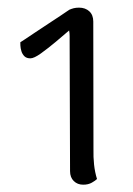

<svg xmlns="http://www.w3.org/2000/svg" viewBox="-20 -726 356 515"><path d="M203.2 -230.6Q187.8 -230.6 177.9 -240.4Q167.9 -250.2 167.9 -266.9L166.8 -612.4Q166.8 -622 166.8 -629.4Q166.8 -636.8 165.4 -644.3Q150.2 -630.9 129.2 -613.5Q108.2 -596 89.7 -582.7Q71.2 -569.5 61.5 -569.5Q51.2 -569.5 45.5 -575.1Q39.8 -580.8 37.4 -588.8Q35 -596.8 34.7 -603.7Q34.5 -610.6 34.5 -612.6Q36 -613.7 47.6 -621.1Q59.2 -628.5 75.4 -639.7Q91.6 -650.8 109.7 -662.4Q127.7 -674.1 142.9 -684.3Q158.1 -694.6 165.8 -699.8Q171.2 -702.2 177.5 -703.9Q183.9 -705.5 192.1 -705.5Q208.8 -705.5 219.5 -695.7Q230.2 -685.9 230.2 -668.2L230.7 -324.3Q230.2 -305.3 232.3 -284.7Q234.5 -264.1 240.2 -245.8Q235.9 -241.5 226.4 -236.1Q216.9 -230.6 203.2 -230.6Z"/></svg>

Font: Arima Thin
Style: Regular
Weight: 100
Designer: Joana Correia and Natanael Gama
Foundry: NDISCOVER
Version: Version 1.101;gftools[0.9.23]